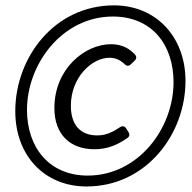

<svg xmlns="http://www.w3.org/2000/svg" viewBox="-20 -674 705 705"><path d="M36.1 -265.6C36.1 -103.5 142.6 10.7 297.9 10.7C515.6 10.7 661.1 -179.7 661.1 -377C661.1 -539.1 552.7 -654.3 398.4 -654.3C180.7 -654.3 36.1 -463.9 36.1 -265.6ZM617.2 -372.1C617.2 -203.1 488.3 -29.3 301.8 -29.3C162.1 -29.3 79.1 -130.9 79.1 -270.5C79.1 -439.5 209 -613.3 394.5 -613.3C535.2 -613.3 617.2 -512.7 617.2 -372.1ZM179.7 -277.3C179.7 -177.7 240.2 -126 326.2 -126C374 -126 411.1 -141.6 447.3 -167C456.1 -172.9 457 -179.7 452.1 -188.5L443.4 -202.1C438.5 -210.9 429.7 -212.9 420.9 -207C394.5 -189.5 370.1 -176.8 336.9 -176.8C276.4 -176.8 240.2 -213.9 240.2 -286.1C240.2 -388.7 316.4 -461.9 381.8 -461.9C405.3 -461.9 421.9 -453.1 437.5 -438.5C445.3 -430.7 453.1 -430.7 460 -437.5L474.6 -451.2C481.4 -458 482.4 -465.8 475.6 -473.6C456.1 -495.1 428.7 -511.7 387.7 -511.7C292 -511.7 179.7 -421.9 179.7 -277.3Z"/></svg>

Font: Ed Sans Neue
Style: Italic
Weight: 400
Italic angle: -11°
Designer: Stephen Hutchings
Version: Version 1.004;PS 001.004;hotconv 1.0.88;makeotf.lib2.5.64775